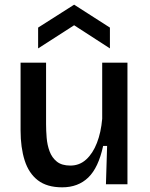

<svg xmlns="http://www.w3.org/2000/svg" viewBox="-20 -788 641 821"><path d="M246 13Q181 13 142 -17Q103 -47 85.5 -102Q68 -157 68 -230V-520H177V-257Q177 -230 179.5 -199Q182 -168 192 -141Q202 -114 223 -97Q244 -80 281 -80Q320 -80 348.5 -106Q377 -132 394.5 -177Q412 -222 417 -280V-520H525V0H433L438 -164H421Q401 -71 357.5 -29Q314 13 246 13ZM143 -581V-670L297 -768L450 -670V-581L297 -680Z"/></svg>

Font: Bricolage Grotesque 10pt Medium
Style: Regular
Weight: 500
Designer: Mathieu Triay
Foundry: Atelier Triay
Version: Version 1.000; ttfautohint (v1.8.4.7-5d5b);gftools[0.9.32]